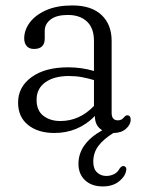

<svg xmlns="http://www.w3.org/2000/svg" viewBox="-20 -478 520 706"><path d="M46.5 -101Q46.5 -158.5 96.2 -194.5Q146 -230.5 230.5 -230.5Q280 -230.5 325.5 -217V-328Q325.5 -374.5 299.8 -398.8Q274 -423 229.5 -423Q187.5 -423 166 -406.2Q144.5 -389.5 144.5 -365V-336.5Q144.5 -298 105 -298Q87 -298 78 -308.8Q69 -319.5 69 -336.5Q69 -368 90 -395.8Q111 -423.5 150.5 -440.8Q190 -458 246 -458Q316 -458 353.2 -423Q390.5 -388 390.5 -327.5V-63Q390.5 -35.5 413.5 -35.5Q427 -35.5 435 -45.5Q437.5 -48.5 440.5 -51.2Q443.5 -54 447.5 -54Q460.5 -54 460.5 -38Q460.5 -19.5 443 -4.2Q425.5 11 397 11Q360.5 33.5 341.8 58.5Q323 83.5 323 117Q323 143 337 156Q351 169 371 169Q385.5 169 399 162.5Q412.5 156 420 141.5Q427 131.5 435 132.5Q439.5 133 442.8 137.5Q446 142 443.5 150.5Q440 171.5 417 189.5Q394 207.5 358 207.5Q317 207.5 292.8 184.8Q268.5 162 268.5 124.5Q268.5 50 356 1Q329 -15 329 -50.5V-51.5Q267.5 11 180 11Q120 11 83.2 -18.5Q46.5 -48 46.5 -101ZM114.5 -111Q114.5 -71.5 139.5 -52.2Q164.5 -33 202 -33Q272.5 -33 325.5 -88.5V-183.5Q304.5 -190 281.8 -194.2Q259 -198.5 233.5 -198.5Q179 -198.5 146.8 -175.5Q114.5 -152.5 114.5 -111Z"/></svg>

Font: Fraunces 72pt S100 Light
Style: Regular
Weight: 300
Version: Version 1.000; ttfautohint (v1.8.3)